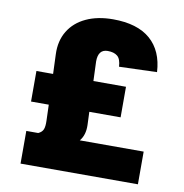

<svg xmlns="http://www.w3.org/2000/svg" viewBox="-80 -793 836 870"><g transform="rotate(10 337.5 -358.5)"><path d="M71.3 0V-150.4H126Q143.1 -158.2 148.7 -171.6Q154.3 -185.1 153.3 -211.9L150.9 -285.2H69.3V-425.8H146L142.6 -515.6Q140.1 -577.1 167.7 -622.6Q195.3 -668 247.8 -692.4Q300.3 -716.8 371.1 -716.8Q483.4 -716.8 543.2 -664.8Q603 -612.8 608.4 -515.6L434.6 -509.8Q432.6 -545.4 416.7 -558.3Q400.9 -571.3 372.1 -571.3Q328.1 -571.3 328.1 -515.6L331.5 -425.8H481.4V-285.2H337.4L339.8 -224.6Q341.3 -178.7 317.4 -150.4H611.3V0Z"/></g></svg>

Font: Pretendard GOV Black
Style: Regular
Weight: 900
Designer: Base glyphs from Inter by Rasmus Andersson; Hangeul glyphs from Noto Sans CJK(Source Han Sans) by Jang Soo-young and Kan
Foundry: Kil Hyung-jin
Version: Version 1.309